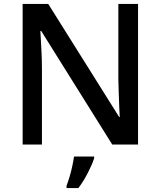

<svg xmlns="http://www.w3.org/2000/svg" viewBox="-20 -734 816 975"><path d="M681 0H550L189 -577H185Q187 -537 190 -485.5Q193 -434 193 -380V0H95V-714H225L585 -140H588Q587 -161 585.5 -193Q584 -225 583 -261.5Q582 -298 581 -330V-714H681ZM458 70Q449 99 426.5 143Q404 187 378 221H318V209Q325 191 333 164.5Q341 138 347 110Q353 82 356 61H458Z"/></svg>

Font: Noto Sans Telugu Medium
Style: Regular
Weight: 500
Designer: Jelle Bosma - Monotype Design Team
Foundry: Monotype Imaging Inc.
Version: Version 2.005; ttfautohint (v1.8.4.7-5d5b)